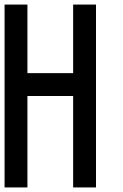

<svg xmlns="http://www.w3.org/2000/svg" viewBox="-20 -920 540 840"><path d="M0 -100V-900H100V-600H300V-900H400V-100H300V-500H100V-100Z"/></svg>

Font: GalmuriMono9 Regular
Style: Regular
Weight: 400
Designer: Lee Minseo (quiple)
Version: Version 2.399;hotconv 1.1.1;makeotfexe 2.6.0 DEVELOPMENT